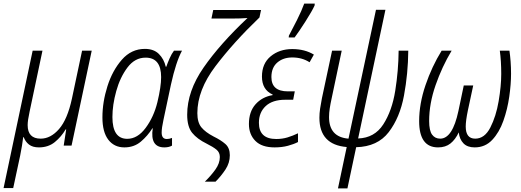

<svg xmlns="http://www.w3.org/2000/svg" viewBox="-55 -816 2920 1076"><path d="M19 238 58 56Q70 -4 75 -47H78Q87 -22 107.5 -6Q128 10 163 10Q216 10 252.5 -20Q289 -50 313 -91H316L302 0H346L459 -532H405L348 -263Q323 -147 276 -93Q229 -39 173 -39Q100 -39 100 -115Q100 -141 111 -191L183 -532H128L-35 238Z M799 -97H801Q785 10 866 10Q892 10 909 0V-43Q894 -37 880 -37Q851 -37 851 -73Q851 -99 861 -144L903 -342Q931 -469 965 -532H920Q907 -515 895.5 -489Q884 -463 877 -442H874Q864 -485 835.5 -513.5Q807 -542 757 -542Q681 -542 628 -481.5Q575 -421 547 -332.5Q519 -244 519 -158Q519 -76 552 -33Q585 10 642 10Q696 10 734 -22Q772 -54 799 -97ZM575 -160Q575 -228 596.5 -305.5Q618 -383 659.5 -438Q701 -493 761 -493Q848 -493 848 -384Q848 -330 827 -243Q807 -161 761.5 -99.5Q716 -38 658 -38Q575 -38 575 -160Z M1153 202Q1184 171 1208.5 134Q1233 97 1233 54Q1233 13 1208 -9Q1183 -31 1142 -51Q1096 -75 1073.5 -102.5Q1051 -130 1051 -182Q1051 -311 1152.5 -445Q1254 -579 1399 -718L1408 -760H1140L1130 -712H1239Q1296 -712 1332 -715Q1178 -570 1086 -437.5Q994 -305 994 -173Q994 -106 1022 -71.5Q1050 -37 1103 -11Q1139 7 1158 22.5Q1177 38 1177 64Q1177 99 1152.5 133.5Q1128 168 1093 202Z M1596 -606Q1620 -638 1657 -696Q1694 -754 1708 -785L1709 -796H1650Q1636 -757 1609.5 -704Q1583 -651 1564 -616L1563 -606ZM1615 -20V-69Q1586 -55 1556.5 -46Q1527 -37 1493 -37Q1396 -37 1396 -128Q1396 -186 1434 -221.5Q1472 -257 1544 -257H1588L1597 -304H1558Q1466 -304 1466 -384Q1466 -437 1499 -465.5Q1532 -494 1583 -494Q1638 -494 1680 -467L1704 -510Q1653 -541 1583 -541Q1511 -541 1462 -500.5Q1413 -460 1413 -387Q1413 -313 1473 -286V-283Q1414 -273 1377 -231.5Q1340 -190 1340 -121Q1340 -63 1376 -26.5Q1412 10 1484 10Q1525 10 1558.5 1Q1592 -8 1615 -20Z M1892 240 1941 9Q2061 6 2123.5 -75.5Q2186 -157 2209 -280.5Q2232 -404 2233 -532H2179Q2178 -420 2160 -307.5Q2142 -195 2093 -119Q2044 -43 1952 -40L2105 -761H2052L1898 -39Q1789 -48 1789 -160Q1789 -183 1793 -209Q1797 -235 1803 -262L1860 -532H1806L1749 -265Q1743 -234 1739 -207.5Q1735 -181 1735 -156Q1735 -5 1888 8L1839 240Z M2516 -74Q2520 -36 2542 -13Q2564 10 2605 10Q2664 10 2703.5 -32Q2743 -74 2766 -139Q2789 -204 2799 -274.5Q2809 -345 2809 -403Q2809 -438 2806.5 -471.5Q2804 -505 2800 -532H2746Q2754 -475 2754 -402Q2754 -334 2739.5 -249Q2725 -164 2693 -101.5Q2661 -39 2608 -39Q2555 -39 2555 -107Q2555 -139 2567 -197L2597 -337H2544L2514 -194Q2481 -39 2412 -39Q2383 -39 2366.5 -61.5Q2350 -84 2350 -138Q2350 -235 2386 -338.5Q2422 -442 2476 -532H2420Q2365 -443 2329.5 -338.5Q2294 -234 2294 -137Q2294 10 2400 10Q2442 10 2469.5 -12Q2497 -34 2516 -74Z"/></svg>

Font: Noto Sans UI SemiCondensed Light
Style: Italic
Weight: 300
Width: 4
Designer: Monotype Design Team
Foundry: Monotype Imaging Inc.
Version: 1.001